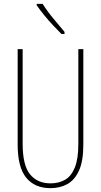

<svg xmlns="http://www.w3.org/2000/svg" viewBox="-20 -970 526 1000"><path d="M414 -217Q414 -130 391 -80.5Q368 -31 329.5 -10.5Q291 10 243 10Q161 10 116.5 -44.5Q72 -99 72 -217V-714H98V-221Q98 -109 136.5 -62Q175 -15 243 -15Q286 -15 318.5 -33.5Q351 -52 369.5 -97Q388 -142 388 -221V-714H414ZM202 -950Q228 -909 257.5 -874Q287 -839 316 -804V-793H300Q281 -812 257 -837.5Q233 -863 210.5 -890.5Q188 -918 171 -943V-950Z"/></svg>

Font: Noto Sans Lao UI ExtCond Thin
Style: Regular
Weight: 100
Width: 2
Designer: Monotype Design Team
Foundry: Monotype Imaging Inc.
Version: Version 2.000; ttfautohint (v1.8.4.7-5d5b)